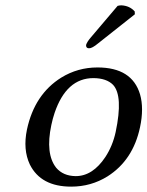

<svg xmlns="http://www.w3.org/2000/svg" viewBox="-20 -693 555 723"><path d="M422.9 -670.9Q429.7 -672.9 437 -672.9Q468.3 -671.4 487.3 -649.9L487.8 -639.2L349.6 -529.8Q326.7 -510.7 315.4 -511.2Q304.7 -511.2 304.2 -521Q304.2 -522.9 304.2 -523.9Q307.6 -535.2 321.8 -551.8ZM81.5 -205.1Q109.9 -337.9 210.9 -400.9Q272.9 -439 347.2 -439Q477.1 -439 507.3 -337.9Q522.5 -285.2 507.3 -213.9Q481 -89.8 384.8 -28.8Q322.8 9.8 248 9.8Q133.8 9.8 92.3 -73.7Q65.9 -129.9 81.5 -205.1ZM332 -398.9Q230 -398.9 185.5 -267.6Q178.2 -245.6 173.3 -222.2Q150.4 -113.8 191.4 -61.5Q217.8 -30.3 265.1 -29.8Q329.1 -29.8 377 -102.1Q404.3 -144 415.5 -195.8Q444.3 -332 405.8 -373.5Q381.3 -398.4 332 -398.9Z"/></svg>

Font: Linux Biolinum Slanted O
Style: Slanted
Weight: 400
Designer: Philipp H. Poll
Foundry: Philipp H. Poll
Version: Version 1.0.4